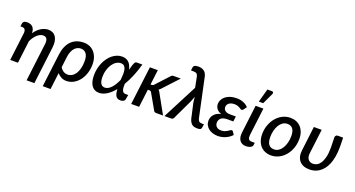

<svg xmlns="http://www.w3.org/2000/svg" viewBox="-52 -1491 4439 2399"><g transform="rotate(20 2167.0 -291.5)"><path d="M430.5 169.5H327L387.5 -324.5H388Q395 -379 381 -403.8Q367 -428.5 331 -428.5Q312 -428.5 292.2 -419.5Q272.5 -410.5 253.5 -393.5Q234.5 -376.5 217.5 -352.8Q200.5 -329 187 -299L150.5 0H47.5L92.5 -366.5Q97 -403 85.2 -420.2Q73.5 -437.5 46.5 -437.5H24.5L29.5 -478.5Q31.5 -493 44.5 -503.8Q57.5 -514.5 87 -514.5Q109.5 -514.5 128.2 -508.2Q147 -502 160.5 -488.8Q174 -475.5 181.5 -455Q189 -434.5 188.5 -406Q227.5 -462 274.2 -490Q321 -518 370.5 -518Q402.5 -518 427.8 -505.2Q453 -492.5 469 -467.8Q485 -443 491 -407Q497 -371 491 -324.5Z M596 -270.5Q603.5 -331 623.5 -377.2Q643.5 -423.5 674.8 -454.8Q706 -486 748 -502Q790 -518 841 -518Q882.5 -518 917.8 -503Q953 -488 978.8 -459.5Q1004.5 -431 1019 -390.2Q1033.5 -349.5 1033.5 -298Q1033.5 -235 1015.2 -179.2Q997 -123.5 964.8 -82Q932.5 -40.5 888.5 -16.5Q844.5 7.5 793.5 7.5Q757.5 7.5 726.5 -8.5Q695.5 -24.5 672.5 -51.5L645.5 169.5H541.5ZM683 -135Q692 -119 703.5 -107.2Q715 -95.5 727.8 -87.8Q740.5 -80 754.2 -76.2Q768 -72.5 781 -72.5Q812 -72.5 838.8 -88Q865.5 -103.5 885 -132.8Q904.5 -162 915.8 -204.8Q927 -247.5 927 -302Q927 -371.5 900.8 -403.5Q874.5 -435.5 831 -435.5Q808 -435.5 786.5 -426Q765 -416.5 747.5 -396.8Q730 -377 717.5 -346.5Q705 -316 700 -274.5Z M1572.5 -32.5Q1571 -26 1567.8 -19.5Q1564.5 -13 1557.5 -7.8Q1550.5 -2.5 1539.2 1Q1528 4.5 1511 4.5Q1490 4.5 1475.5 -2.8Q1461 -10 1451.5 -25Q1442 -40 1437 -62.5Q1432 -85 1430.5 -115.5Q1382 -56.5 1330.8 -24.5Q1279.5 7.5 1228 7.5Q1198.5 7.5 1174.2 -3.8Q1150 -15 1132.5 -38.2Q1115 -61.5 1105.5 -96.2Q1096 -131 1096 -178.5Q1096 -224 1105.2 -266.8Q1114.5 -309.5 1131 -347.2Q1147.5 -385 1170.8 -416.5Q1194 -448 1222.2 -470.5Q1250.5 -493 1282.8 -505.5Q1315 -518 1350 -518Q1380.5 -518 1403.2 -508.2Q1426 -498.5 1442 -481.8Q1458 -465 1468.2 -442Q1478.5 -419 1484 -392.5L1488.5 -407.5Q1497.5 -441 1504.2 -461.2Q1511 -481.5 1517.5 -492.5Q1524 -503.5 1530.8 -507Q1537.5 -510.5 1546 -510.5H1619Q1595 -423 1563.5 -347Q1532 -271 1494.5 -208Q1494 -183 1495.2 -162Q1496.5 -141 1502 -125.2Q1507.5 -109.5 1518.2 -100.8Q1529 -92 1548 -92H1583ZM1275 -78.5Q1296.5 -78.5 1317.2 -89.5Q1338 -100.5 1357.5 -120.8Q1377 -141 1395 -170.2Q1413 -199.5 1429.5 -236Q1433.5 -274.5 1434.8 -310.2Q1436 -346 1430 -373.8Q1424 -401.5 1408.2 -418Q1392.5 -434.5 1362.5 -434.5Q1330 -434.5 1301 -415.5Q1272 -396.5 1250.2 -364Q1228.5 -331.5 1215.5 -288Q1202.5 -244.5 1202.5 -195.5Q1202.5 -137.5 1220.8 -108Q1239 -78.5 1275 -78.5Z M1656 0ZM1824.5 -510 1800 -311H1813.5Q1823.5 -311 1830.5 -314Q1837.5 -317 1846 -326.5L1997 -490Q2005 -500 2014 -505Q2023 -510 2036 -510H2130.5L1950.5 -316Q1934.5 -296 1916 -285Q1924.5 -278 1930 -269.2Q1935.5 -260.5 1941 -249.5L2079.5 0H1988Q1975.5 0 1967.2 -4.2Q1959 -8.5 1954 -20L1840 -220Q1834.5 -231.5 1828 -234.8Q1821.5 -238 1807.5 -238H1791L1761.5 0H1656L1719 -510Z M2337.5 -462.5 2311 -596.5Q2308 -611 2303.8 -621Q2299.5 -631 2292 -637.2Q2284.5 -643.5 2273 -646.2Q2261.5 -649 2245 -649H2215L2219.5 -687.5Q2220 -695.5 2223.8 -702.8Q2227.5 -710 2235 -715.2Q2242.5 -720.5 2254.5 -723.5Q2266.5 -726.5 2284.5 -726.5Q2304 -726.5 2322.8 -722.5Q2341.5 -718.5 2357.5 -708.2Q2373.5 -698 2385.2 -680.5Q2397 -663 2403 -636L2512 -124.5Q2517.5 -97 2530.2 -84.5Q2543 -72 2570 -72H2597L2591.5 -30.5Q2589 -8.5 2575.5 -1.5Q2562 5.5 2539 5.5Q2514.5 5.5 2494.8 0.8Q2475 -4 2459.8 -18Q2444.5 -32 2433.5 -57.2Q2422.5 -82.5 2415.5 -124L2382 -273Q2377 -301 2375.2 -320.8Q2373.5 -340.5 2373.5 -356.5Q2362.5 -324.5 2344.5 -283L2220 -20.5Q2216 -12 2208 -6Q2200 0 2184.5 0H2098.5Z M3000.5 -418Q2993.5 -408 2987.8 -405.5Q2982 -403 2975 -403Q2968 -403 2960.2 -408.5Q2952.5 -414 2941 -420.8Q2929.5 -427.5 2912.5 -433.2Q2895.5 -439 2870.5 -439Q2846.5 -439 2828.5 -433.2Q2810.5 -427.5 2798 -417.5Q2785.5 -407.5 2779.2 -394Q2773 -380.5 2773 -365Q2773 -337 2795.8 -318.5Q2818.5 -300 2862.5 -300H2938.5L2930 -231H2854Q2795.5 -231 2768.2 -207.8Q2741 -184.5 2741 -145.5Q2741 -114 2762.5 -93.2Q2784 -72.5 2824 -72.5Q2852.5 -72.5 2872 -80.2Q2891.5 -88 2905.5 -97Q2919.5 -106 2929.8 -113.8Q2940 -121.5 2950 -121.5Q2962 -121.5 2968 -111.5L2993 -73.5Q2972.5 -51.5 2949.2 -36.2Q2926 -21 2901.8 -11.5Q2877.5 -2 2853.8 2.2Q2830 6.5 2808.5 6.5Q2772.5 6.5 2740.8 -3.2Q2709 -13 2685.5 -31.2Q2662 -49.5 2648.2 -75.2Q2634.5 -101 2634.5 -133Q2634.5 -180 2664.5 -215.8Q2694.5 -251.5 2755 -267Q2731.5 -274.5 2716 -286.2Q2700.5 -298 2690.8 -312Q2681 -326 2677 -341.5Q2673 -357 2673 -372Q2673 -400 2686.2 -426.2Q2699.5 -452.5 2725 -473Q2750.5 -493.5 2787.5 -505.8Q2824.5 -518 2872 -518Q2925 -518 2964.8 -500.8Q3004.5 -483.5 3028.5 -456Z M3075.5 0ZM3125 -510H3228.5L3183.5 -144Q3179.5 -108.5 3190.5 -90Q3201.5 -71.5 3232 -71.5H3273L3269 -39.5Q3267.5 -28.5 3259.5 -20Q3251.5 -11.5 3239.5 -5.8Q3227.5 0 3212.2 3Q3197 6 3181.5 6Q3152 6 3131 -4.8Q3110 -15.5 3097.2 -34.5Q3084.5 -53.5 3080 -80.2Q3075.5 -107 3079.5 -138.5ZM3144.5 -573 3193.5 -751.5H3254.5Q3269 -751.5 3273 -741.8Q3277 -732 3270 -715.5L3202.5 -573Z M3525.5 -76.5Q3559 -76.5 3586.5 -95.2Q3614 -114 3633.2 -145.5Q3652.5 -177 3663 -218.2Q3673.5 -259.5 3673.5 -304.5Q3673.5 -370.5 3649.2 -402.2Q3625 -434 3577.5 -434Q3543.5 -434 3516.2 -415.5Q3489 -397 3470 -366Q3451 -335 3440.5 -293.5Q3430 -252 3430 -206.5Q3430 -76.5 3525.5 -76.5ZM3516 7.5Q3474 7.5 3438.5 -6.8Q3403 -21 3377.2 -48.2Q3351.5 -75.5 3337 -115.2Q3322.5 -155 3322.5 -205.5Q3322.5 -271 3343.2 -328Q3364 -385 3400 -427.2Q3436 -469.5 3484.2 -493.8Q3532.5 -518 3587.5 -518Q3629.5 -518 3665 -503.8Q3700.5 -489.5 3726 -462.2Q3751.5 -435 3766 -395.2Q3780.5 -355.5 3780.5 -305Q3780.5 -262 3771 -222Q3761.5 -182 3744.5 -147.2Q3727.5 -112.5 3703.2 -84Q3679 -55.5 3649.8 -35.2Q3620.5 -15 3586.5 -3.8Q3552.5 7.5 3516 7.5Z M4003.5 -510 3963.5 -185Q3960 -158.5 3964.5 -138Q3969 -117.5 3979.8 -103.2Q3990.5 -89 4007.2 -81.5Q4024 -74 4045.5 -74Q4069.5 -74 4094.8 -86.5Q4120 -99 4140.5 -129Q4161 -159 4174.2 -209.5Q4187.5 -260 4187.5 -336.5Q4187.5 -351 4187 -368.5Q4186.5 -386 4186 -404.2Q4185.5 -422.5 4185 -440.8Q4184.5 -459 4184.5 -475Q4184.5 -484.5 4187.8 -491Q4191 -497.5 4195.8 -501.8Q4200.5 -506 4206 -508Q4211.5 -510 4217 -510H4288.5Q4289 -496.5 4289.2 -479.5Q4289.5 -462.5 4290 -445.5Q4290.5 -428.5 4290.8 -413.2Q4291 -398 4291 -387.5Q4291 -313.5 4280.5 -255.5Q4270 -197.5 4251.5 -153.5Q4233 -109.5 4207.8 -78.8Q4182.5 -48 4153.5 -28.8Q4124.5 -9.5 4092.5 -0.8Q4060.5 8 4028.5 8Q3982.5 8 3948.5 -5.5Q3914.5 -19 3893 -44Q3871.5 -69 3863 -104.8Q3854.5 -140.5 3860 -185L3899.5 -510Z"/></g></svg>

Font: Lato Semibold
Style: Italic
Weight: 600
Italic angle: -7°
Designer: Lukasz Dziedzic
Foundry: tyPoland Lukasz Dziedzic
Version: Version 2.006; 2014-01-15